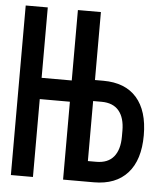

<svg xmlns="http://www.w3.org/2000/svg" viewBox="-52 -772 704 819"><g transform="rotate(5 300.0 -363.0)"><path d="M119.5 -333.5V0H25V-726H119.5V-424.5H248.5V-726H347V-435H383Q476.5 -435 525.8 -379Q575 -323 575 -218Q575 -112.5 524.5 -56.2Q474 0 380 0H248.5V-333.5ZM482.5 -204.5V-229.5Q482.5 -285 457.5 -315Q432.5 -345 383 -345H347V-88H383Q432.5 -88 457.5 -118.2Q482.5 -148.5 482.5 -204.5Z"/></g></svg>

Font: JuliaMono SemiBold
Style: Regular
Weight: 600
Monospace: yes
Designer: cormullion
Foundry: corm
Version: Version 0.055; ttfautohint (v1.8.4)